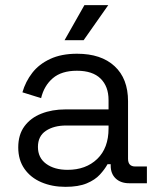

<svg xmlns="http://www.w3.org/2000/svg" viewBox="-20 -711 615 745"><path d="M233.8 14Q182.2 14 140.6 -3.8Q99 -21.5 74.9 -55.9Q50.8 -90.2 50.8 -139Q50.8 -188.5 74.9 -221.1Q99 -253.8 140.6 -270.1Q182.2 -286.5 233.8 -286.5H401.2V-322.8Q401.2 -375.8 370.2 -406.1Q339.2 -436.5 278.5 -436.5Q218.8 -436.5 184.9 -407.5Q151 -378.5 139.5 -330.2L67 -352.8Q79 -394.5 105.1 -428.2Q131.2 -462 174.6 -482.2Q218 -502.5 279 -502.5Q372.5 -502.5 424.6 -454.2Q476.8 -406 476.8 -318.2V-95Q476.8 -65 504.8 -65H550V0H481Q448.5 0 429 -18.4Q409.5 -36.8 409.5 -68.2V-73.8H397.2Q386.5 -54.2 367.6 -33.6Q348.8 -13 316.5 0.5Q284.2 14 233.8 14ZM242.2 -52Q313.2 -52 357.2 -94.2Q401.2 -136.5 401.2 -212.5V-224H236.8Q189 -224 158.1 -203.4Q127.2 -182.8 127.2 -140.8Q127.2 -98.8 159.1 -75.4Q191 -52 242.2 -52ZM304.5 -555H230.5L307.5 -691H400Z"/></svg>

Font: Space Grotesk Variable Light
Style: Regular
Weight: 300
Designer: Florian Karsten
Foundry: Florian Karsten
Version: Version 2.000